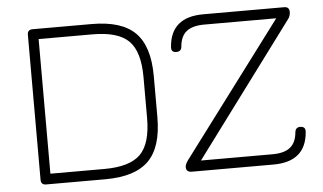

<svg xmlns="http://www.w3.org/2000/svg" viewBox="-47 -707 1314 780"><g transform="rotate(-5 610.0 -316.5)"><path d="M111 0Q90 0 90 -21V-612Q90 -633 111 -633H352Q474 -633 529.5 -577.5Q585 -522 585 -400V-233Q585 -111 529.5 -55.5Q474 0 352 0ZM705 0Q682 0 682 -21Q682 -31 693 -47L1101 -591H807Q760 -591 735.5 -572Q711 -553 707 -511Q706 -490 685 -490Q663 -490 665 -512Q674 -633 807 -633H1137Q1158 -633 1158 -612Q1158 -596 1149 -584L746 -42H1038Q1085 -42 1109.5 -61Q1134 -80 1138 -122Q1140 -143 1159 -143Q1182 -143 1180 -121Q1171 0 1038 0ZM132 -42H352Q456 -42 499.5 -85.5Q543 -129 543 -233V-400Q543 -504 499.5 -547.5Q456 -591 352 -591H132Z"/></g></svg>

Font: Jura Light
Style: Regular
Weight: 300
Designer: Daniel Johnson, Alexei Vanyashin
Foundry: Daniel Johnson
Version: Version 5.103